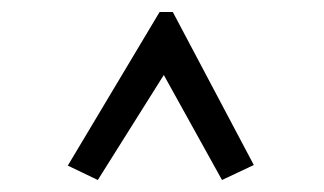

<svg xmlns="http://www.w3.org/2000/svg" viewBox="-20 -643 540 320"><path d="M143 -343 93 -367 246 -623H268L403 -368L350 -343L253 -518Z"/></svg>

Font: Ligconsolata
Style: Regular
Weight: 400
Monospace: yes
Designer: Raph Levien, Cyreal, Brenton Simpson
Foundry: Raph Levien, Cyreal, Google
Version: Version 3.001; ttfautohint (v1.8.2.53-6de2)